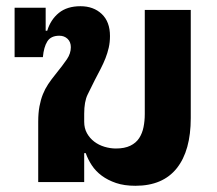

<svg xmlns="http://www.w3.org/2000/svg" viewBox="-20 -586 697 618"><path d="M416 12Q380 12 353.5 3Q327 -6 307.5 -20.5Q288 -35 275.5 -54Q263 -73 256 -93H251V0H103V-194Q103 -222 107 -243.5Q111 -265 118 -282.5Q125 -300 135 -315Q145 -330 158 -346Q183 -377 195.5 -395.5Q208 -414 208 -434Q208 -451 197.5 -461Q187 -471 171 -471Q144 -471 132.5 -453Q121 -435 118 -402H27V-561H127V-487H132Q143 -523 169.5 -544.5Q196 -566 239 -566Q281 -566 307.5 -541Q334 -516 334 -470Q334 -450 330 -432.5Q326 -415 319.5 -398.5Q313 -382 304 -364.5Q295 -347 285 -328Q273 -304 262 -281.5Q251 -259 251 -220V-194Q251 -173 260 -157Q269 -141 283.5 -130Q298 -119 316.5 -113.5Q335 -108 353 -108Q381 -108 399.5 -117Q418 -126 428 -141.5Q438 -157 442 -177Q446 -197 446 -219V-554H594V-206Q594 -101 549 -44.5Q504 12 416 12Z"/></svg>

Font: IBM-Poppins
Style: Poppins-Bold
Weight: 700
Designer: Mike Abbink, Paul van der Laan, Pieter van Rosmalen, Ben Mitchell, Mark Frömberg
Foundry: Bold Monday
Version: Version 1.1